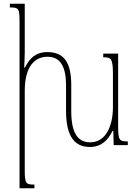

<svg xmlns="http://www.w3.org/2000/svg" viewBox="-20 -780 740 1032"><path d="M615 -101V-492H535V-472C576 -472 587 -468 587 -382V-203C587 -104 549 -15 465 -15C395 -15 363 -70 363 -183V-321C363 -444 325 -500 234 -500C171 -500 139 -466 114 -417H110C111 -444 113 -470 113 -497V-760H33V-740C80 -740 85 -735 85 -665V232H165V212C121 212 113 209 113 136V-291C113 -425 168 -475 236 -475C308 -475 335 -415 335 -322V-184C335 -44 383 10 463 10C524 10 561 -26 585 -77H589L591 0H667V-20C622 -20 615 -25 615 -101Z"/></svg>

Font: Noto Serif Armenian ExtraCondensed Thin
Style: Regular
Weight: 100
Width: 2
Designer: Monotype Design Team
Foundry: Monotype Imaging Inc.
Version: Version 2.008